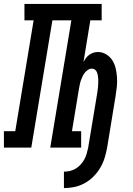

<svg xmlns="http://www.w3.org/2000/svg" viewBox="-62 -755 682 982"><path d="M265 207V123Q280 123 295.5 119.5Q311 116 325 107.5Q339 99 350.5 86.5Q362 74 369.5 60Q377 46 381.5 30.5Q386 15 389 0L435 -277Q436 -286 437.5 -295Q439 -304 439.5 -313.5Q440 -323 440.5 -332Q441 -341 440.5 -350.5Q440 -360 438.5 -368.5Q437 -377 434 -385Q431 -393 424 -398.5Q417 -404 407 -404Q397 -404 387.5 -397.5Q378 -391 371 -382Q364 -373 359.5 -363Q355 -353 351.5 -343Q348 -333 346 -322.5Q344 -312 342 -302L306 -84H353V0H195L303 -651H206L98 0H-42V-84H16L110 -651H63V-735H458V-651H400L365 -438Q371 -449 378 -458.5Q385 -468 395 -475Q405 -482 416 -485.5Q427 -489 439 -489Q462 -489 482 -476.5Q502 -464 513.5 -445Q525 -426 530 -404Q535 -382 536.5 -358Q538 -334 535.5 -310.5Q533 -287 529 -263L486 0Q481 27 473 53Q465 79 450.5 103.5Q436 128 415.5 148.5Q395 169 370 182.5Q345 196 318 201.5Q291 207 265 207Z"/></svg>

Font: Iosevka Curly Slab MdEx
Style: Italic
Weight: 500
Width: 7
Italic angle: -9°
Monospace: yes
Designer: Belleve Invis
Foundry: Belleve Invis
Version: Version 11.0.0; ttfautohint (v1.8.3)